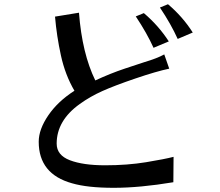

<svg xmlns="http://www.w3.org/2000/svg" viewBox="-20 -854 1040 908"><path d="M163.1 -183.6Q163.1 -242.2 208.5 -308.6Q253.9 -375 332 -424.8Q288.1 -500 268.1 -591.8Q248 -683.6 240.2 -775.4L353.5 -793.9Q368.2 -601.6 430.7 -473.6Q502 -506.8 569.3 -529.3L661.1 -559.6Q723.6 -578.1 756.8 -596.7L780.3 -529.3Q719.7 -516.6 620.6 -482.9Q521.5 -449.2 463.9 -423.3Q406.2 -397.5 357.4 -362.3Q248 -284.2 248 -174.8Q248 -120.1 310.5 -96.2Q373 -72.3 477.5 -72.3Q582 -72.3 670.9 -86.9Q759.8 -101.6 800.8 -112.3L799.8 7.8Q641.6 34.2 517.6 34.2Q393.6 34.2 320.3 12.7Q163.1 -31.2 163.1 -183.6ZM622.1 -776.4 660.2 -792Q729.5 -733.4 778.3 -658.2L706.1 -627.9Q674.8 -697.3 622.1 -776.4ZM736.3 -818.4 774.4 -834Q843.8 -775.4 891.6 -700.2L820.3 -669.9Q789.1 -739.3 736.3 -818.4Z"/></svg>

Font: GenEi LateMin v2
Style: Medium
Weight: 500
Designer: o_tamon (Modified)
Foundry: o_tamon / Adobe Systems Incorporated / FONT 910 / Philipp H. Poll
Version: Version 2.1;Original Version 1.004